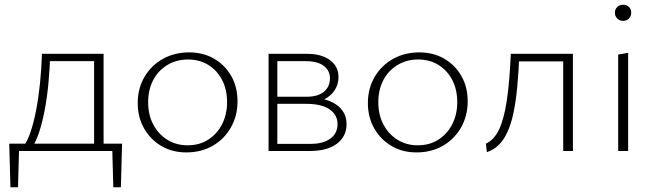

<svg xmlns="http://www.w3.org/2000/svg" viewBox="-20 -637 2775 810"><path d="M76 -15Q95 -39 109 -80.5Q123 -122 133 -175Q143 -228 149 -288Q155 -348 157 -410H192Q190 -348 184.5 -288Q179 -228 169 -175Q159 -122 145.5 -80.5Q132 -39 115 -15ZM24 153 19 -31H61L56 153ZM37 0 27 -31H495L477 0ZM458 153 453 -31H495L490 153ZM377 0V-410H417V0ZM178 -379V-410H395V-379Z M766 6Q707 6 661 -21Q615 -48 588 -95Q561 -142 561 -202Q561 -264 589.5 -312.5Q618 -361 667 -388.5Q716 -416 778 -416Q837 -416 883 -389.5Q929 -363 955.5 -316.5Q982 -270 982 -210Q982 -148 954 -99Q926 -50 877.5 -22Q829 6 766 6ZM771 -24Q822 -24 859.5 -48.5Q897 -73 917.5 -114Q938 -155 938 -206Q938 -260 916.5 -300.5Q895 -341 858 -363.5Q821 -386 773 -386Q724 -386 685.5 -362.5Q647 -339 626 -298.5Q605 -258 605 -206Q605 -152 627 -111Q649 -70 686.5 -47Q724 -24 771 -24Z M1113 0V-410H1274Q1336 -410 1372 -383.5Q1408 -357 1408 -312Q1408 -280 1391 -255Q1374 -230 1344 -216Q1314 -202 1272 -202L1278 -226Q1354 -226 1398 -196Q1442 -166 1442 -113Q1442 -61 1401 -30.5Q1360 0 1287 0ZM1150 -30H1289Q1344 -30 1374 -52.5Q1404 -75 1404 -113Q1404 -153 1370 -176Q1336 -199 1271 -199H1138V-229H1276Q1321 -229 1346.5 -250Q1372 -271 1372 -307Q1372 -339 1346 -359Q1320 -379 1270 -379H1150Z M1737 6Q1678 6 1632 -21Q1586 -48 1559 -95Q1532 -142 1532 -202Q1532 -264 1560.5 -312.5Q1589 -361 1638 -388.5Q1687 -416 1749 -416Q1808 -416 1854 -389.5Q1900 -363 1926.5 -316.5Q1953 -270 1953 -210Q1953 -148 1925 -99Q1897 -50 1848.5 -22Q1800 6 1737 6ZM1742 -24Q1793 -24 1830.5 -48.5Q1868 -73 1888.5 -114Q1909 -155 1909 -206Q1909 -260 1887.5 -300.5Q1866 -341 1829 -363.5Q1792 -386 1744 -386Q1695 -386 1656.5 -362.5Q1618 -339 1597 -298.5Q1576 -258 1576 -206Q1576 -152 1598 -111Q1620 -70 1657.5 -47Q1695 -24 1742 -24Z M2034 5 2030 -31Q2065 -47 2086 -92Q2107 -137 2118.5 -215.5Q2130 -294 2135 -410H2171Q2168 -331 2162 -269Q2156 -207 2146 -160Q2136 -113 2120.5 -79.5Q2105 -46 2084 -25.5Q2063 -5 2034 5ZM2356 0V-410H2397V0ZM2156 -378V-410H2374V-378Z M2588 0V-407L2630 -414V0ZM2609 -549Q2594 -549 2584 -559Q2574 -569 2574 -583Q2574 -598 2584 -607.5Q2594 -617 2609 -617Q2624 -617 2633.5 -607.5Q2643 -598 2643 -583Q2643 -569 2633.5 -559Q2624 -549 2609 -549Z"/></svg>

Font: Ysabeau Office ExtraLight
Style: Regular
Weight: 250
Designer: Christian Thalmann (Catharsis Fonts)
Version: Version 2.001;gftools[0.9.30]; featfreeze: tnum,lnum,ss02